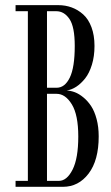

<svg xmlns="http://www.w3.org/2000/svg" viewBox="-20 -720 427 740"><path d="M40 0V-22.9H87.4V-676.8H40V-700.2H204.6Q231.9 -700.2 256.1 -691.4Q280.3 -682.6 300.5 -664.6Q320.8 -646.5 332.5 -615.2Q344.2 -584 344.2 -543Q344.2 -502.9 334.2 -470.5Q324.2 -438 308.1 -417.7Q292 -397.5 273.9 -385.7Q255.9 -374 236.8 -371.1Q252.4 -370.6 268.6 -364.5Q284.7 -358.4 301.5 -344.5Q318.4 -330.6 331.3 -311Q344.2 -291.5 352.3 -261.2Q360.4 -231 360.4 -194.3Q360.4 -102.1 321.5 -51Q282.7 0 222.7 0ZM161.1 -381.8H198.2Q230 -381.8 249 -420.9Q268.1 -460 268.1 -543Q268.1 -616.7 247.8 -646.7Q227.5 -676.8 196.8 -676.8H161.1ZM161.1 -22.9H207Q237.8 -22.9 259.8 -66.4Q281.7 -109.9 281.7 -193.8Q281.7 -277.3 256.8 -317.9Q231.9 -358.4 198.2 -358.4H161.1Z"/></svg>

Font: Imbue
Style: Regular
Weight: 400
Designer: Tyler Finck
Foundry: Etcetera Type Company
Version: Version 0.910